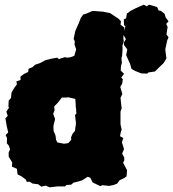

<svg xmlns="http://www.w3.org/2000/svg" viewBox="-20 -772 739 819"><path d="M176 20 156 24 143 14 119 11 106 3 94 4 91 -5 73 -19 55 -28 52 -52 31 -61 32 -79 17 -104V-122L23 -135L18 -150L9 -161L10 -183L4 -196L15 -207L9 -233L3 -267L13 -278L7 -296L18 -312L16 -319L17 -343L27 -354L29 -377L42 -399L52 -412L50 -425L68 -431L67 -445L83 -457L100 -465L102 -479L118 -485L130 -496L151 -503L173 -515L201 -522L224 -526L231 -520L256 -528L268 -526L281 -528L297 -534L305 -562L298 -581L299 -596L294 -606L301 -639L307 -653L316 -673L325 -696L335 -710L346 -713L374 -725H384L420 -722L450 -716L466 -705L486 -692L496 -681L494 -667L510 -655L508 -634L506 -609L508 -597L502 -576L503 -565L501 -535L498 -523L500 -504L496 -490L495 -471L509 -457L497 -441L504 -434L501 -415L493 -401L502 -371L494 -355L497 -327L499 -310L494 -296V-242L499 -219L495 -207L492 -191L506 -183L500 -165L509 -136L501 -117L510 -100V-87L505 -78L522 -46L520 -20L511 -13L490 -3L480 11L465 17L446 21L416 18L408 22L385 11L375 6L365 -14L354 -18L331 -3L315 2L294 7L283 16L263 17L258 23H227L191 27ZM253 -159 262 -160 272 -162 277 -168 284 -176 283 -186 286 -193 290 -202 300 -214 301 -225 303 -236 304 -247 303 -255 302 -265 300 -281 306 -288 305 -298V-305L303 -316V-326L302 -340L301 -350L293 -352L279 -355L272 -357L262 -356H244L230 -338L223 -330L216 -323L211 -317L213 -302L210 -295L207 -286L211 -275L215 -265L213 -255L210 -244L208 -234V-224L209 -212L214 -201L217 -193L218 -185L219 -176L225 -164L232 -163L242 -161ZM515 -659 509 -665 508 -689 518 -694 521 -714 536 -725 557 -736 593 -752 606 -745 616 -752 650 -742 657 -727 666 -726 682 -713 687 -697 699 -681 689 -670 695 -657 690 -625 699 -613 693 -599 685 -561 690 -523 678 -503 656 -482 641 -467 613 -463 608 -458 583 -459 557 -469 541 -478 535 -499 518 -537 523 -561 509 -580 508 -590 517 -605 504 -628Z"/></svg>

Font: Winky Rough Black
Style: Regular
Weight: 900
Designer: Simon Atzbach
Foundry: typofactur
Version: Version 1.206; ttfautohint (v1.8.4.7-5d5b)